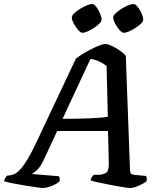

<svg xmlns="http://www.w3.org/2000/svg" viewBox="-57 -940 801 960"><path d="M158 0Q151 0 126.5 -3.5Q102 -7 70 -12Q38 -17 8.5 -23Q-21 -29 -37 -34Q-31 -53 -21 -62L-8 -63Q1 -64 13.5 -69Q26 -74 42.5 -91Q59 -108 80.5 -143.5Q102 -179 131 -241L322 -646Q332 -655 352 -667.5Q372 -680 395 -692Q418 -704 438 -712Q458 -720 469 -720Q481 -720 501 -711Q521 -702 540.5 -688.5Q560 -675 572 -661L593 -91Q594 -77 597.5 -72Q601 -67 614 -66L673 -60Q679 -52 676 -34Q661 -22 635.5 -11Q610 0 592 0Q584 0 556.5 -4.5Q529 -9 495.5 -15.5Q462 -22 434 -28Q406 -34 396 -38Q398 -48 402.5 -55Q407 -62 412 -66H438Q459 -67 473.5 -76Q488 -85 487 -126L483 -285H229L163 -143Q145 -105 126.5 -88.5Q108 -72 101 -70L237 -59Q244 -50 241 -34Q229 -21 202 -10.5Q175 0 158 0ZM256 -346Q334 -346 393.5 -348.5Q453 -351 482 -356L476 -610Q458 -624 437.5 -633.5Q417 -643 395 -645ZM563 -776Q553 -776 540.5 -790Q528 -804 518.5 -822.5Q509 -841 509 -853Q509 -862 521 -873.5Q533 -885 550.5 -896Q568 -907 584.5 -913.5Q601 -920 610 -920Q620 -920 631.5 -905.5Q643 -891 651 -872.5Q659 -854 659 -842Q659 -833 648 -822Q637 -811 620.5 -800.5Q604 -790 588 -783Q572 -776 563 -776ZM355 -776Q346 -776 333.5 -790.5Q321 -805 311.5 -823Q302 -841 302 -853Q302 -862 314 -873.5Q326 -885 343.5 -896Q361 -907 377.5 -913.5Q394 -920 403 -920Q413 -920 424 -906Q435 -892 443 -873.5Q451 -855 451 -842Q451 -833 440 -822Q429 -811 413 -800.5Q397 -790 381 -783Q365 -776 355 -776Z"/></svg>

Font: Texturina SemiBold
Style: Italic
Weight: 600
Italic angle: -11°
Designer: Guillermo Torres Carreño
Foundry: Omnibus-Type
Version: Version 1.002; ttfautohint (v1.8.3)